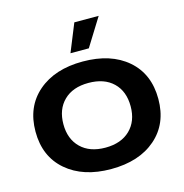

<svg xmlns="http://www.w3.org/2000/svg" viewBox="-110 -841 911 952"><g transform="rotate(-15 345.5 -365.0)"><path d="M345.2 9.8Q202.1 9.8 116 -64.2Q29.8 -138.2 29.8 -266.1Q29.8 -393.6 115.7 -467.8Q201.7 -542 345.2 -542Q489.3 -542 574.7 -468.3Q660.2 -394.5 660.2 -266.1Q660.2 -138.7 574.7 -64.5Q489.3 9.8 345.2 9.8ZM518.1 -266.1Q518.1 -343.3 472.2 -387.7Q426.3 -432.1 345.2 -432.1Q264.6 -432.1 218.8 -387.2Q172.9 -342.3 172.9 -266.1Q172.9 -189.9 218.8 -145Q264.6 -100.1 345.2 -100.1Q425.8 -100.1 471.9 -145Q518.1 -189.9 518.1 -266.1ZM297.9 -597.2 356 -740.2H481L392.1 -597.2Z"/></g></svg>

Font: Lumene Sans Expanded
Style: Bold
Weight: 600
Width: 7
Designer: Deni Anggara
Version: Version 1.003;Glyphs 3.1.2 (3151)